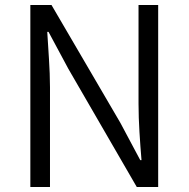

<svg xmlns="http://www.w3.org/2000/svg" viewBox="-20 -752 758 772"><path d="M102 0H181V-401C181 -476 174 -551 170 -624H175L255 -475L530 0H616V-732H537V-335C537 -261 543 -181 549 -108H544L464 -258L187 -732H102Z"/></svg>

Font: Noto Sans JP DemiLight
Style: Regular
Weight: 350
Designer: Ryoko NISHIZUKA 西塚涼子 (kana, bopomofo & ideographs); Paul D. Hunt (Latin, Greek & Cyrillic); Sandoll Communications 산돌커뮤니
Foundry: Adobe
Version: Version 2.004;hotconv 1.0.118;makeotfexe 2.5.65603